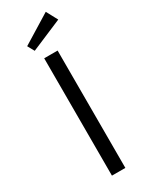

<svg xmlns="http://www.w3.org/2000/svg" viewBox="-233 -948 773 992"><g transform="rotate(-30 154.0 -452.0)"><path d="M114 0V-700H154H194V0ZM69 -798 241 -904 277 -837 91 -758Z"/></g></svg>

Font: Easer Grotesk Light
Style: Regular
Weight: 300
Designer: Boardeaser, Bonnie Shaver-Troup, Thomas Jockin
Foundry: Lexend
Version: Version 1.008;Glyphs 3.1.2 (3151)